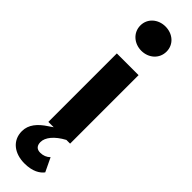

<svg xmlns="http://www.w3.org/2000/svg" viewBox="-318 -703 912 912"><g transform="rotate(45 138.0 -247.0)"><path d="M50 -633C50 -585 90 -551 138 -551C187 -551 226 -585 226 -633C226 -681 187 -714 138 -714C90 -714 50 -681 50 -633ZM65 -460V0H101C93 5 86 10 79 15C36 43 7 76 7 120C7 184 58 220 124 220C179 220 209 200 224 180L191 111C178 124 161 131 141 131C118 131 106 118 106 94C106 63 134 28 186 0H211V-460Z"/></g></svg>

Font: Jost
Style: Bold
Weight: 700
Version: Version 3.710